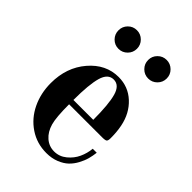

<svg xmlns="http://www.w3.org/2000/svg" viewBox="-203 -772 878 878"><g transform="rotate(45 236.0 -333.0)"><path d="M248 -467.8Q310.5 -467.8 355.2 -426.3Q399.9 -384.8 413.1 -318.8Q419.9 -285.2 419.9 -244.1Q419.9 -228.5 415 -223.9Q410.2 -219.2 389.2 -219.2H175.8Q175.8 -134.8 186 -99.1Q196.8 -61.5 221.7 -39.8Q246.6 -18.1 279.8 -18.1Q313 -18.1 339.6 -39.8Q366.2 -61.5 379.6 -90.8Q393.1 -120.1 396 -151.9H421.9Q419.4 -129.9 413.8 -109.1Q408.2 -88.4 396 -65.7Q383.8 -43 366.5 -26.4Q349.1 -9.8 321.5 1.2Q293.9 12.2 259.8 12.2Q198.2 12.2 149.4 -20.5Q100.6 -53.2 74.2 -108.2Q47.9 -163.1 47.9 -229Q47.9 -330.1 106.9 -398.9Q166 -467.8 248 -467.8ZM304.2 -247.1Q304.2 -347.7 290.5 -395.8Q276.9 -443.8 240.2 -443.8Q203.6 -443.8 189.7 -395.5Q175.8 -347.2 175.8 -247.1ZM305.7 -660.6Q323.2 -678.2 348.1 -678.2Q373 -678.2 390.6 -660.6Q408.2 -643.1 408.2 -618.2Q408.2 -593.3 390.6 -575.7Q373 -558.1 348.1 -558.1Q323.2 -558.1 305.7 -575.7Q288.1 -593.3 288.1 -618.2Q288.1 -643.1 305.7 -660.6ZM113.5 -660.6Q130.9 -678.2 155.8 -678.2Q180.7 -678.2 198.2 -660.6Q215.8 -643.1 215.8 -618.2Q215.8 -593.3 198.2 -575.7Q180.7 -558.1 155.8 -558.1Q130.9 -558.1 113.5 -575.7Q96.2 -593.3 96.2 -618.2Q96.2 -643.1 113.5 -660.6Z"/></g></svg>

Font: Flanker Steampunk
Style: Bold
Weight: 700
Designer: Alexey Kryukov, Leonardo Di Lena
Foundry: Alexey Kryukov, Leonardo Di Lena
Version: 1.210